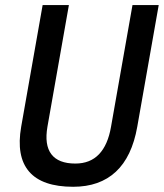

<svg xmlns="http://www.w3.org/2000/svg" viewBox="-20 -713 634 743"><path d="M263.2 9.8Q143.1 9.8 92.5 -49.1Q42 -107.9 62 -222.7L145 -693.4H246.6L163.6 -222.7Q151.4 -152.3 178.7 -116.2Q206.1 -80.1 271.5 -80.1Q328.6 -80.1 363 -116Q397.5 -151.9 409.7 -222.7L492.7 -693.4H594.2L511.2 -222.7Q490.7 -106.4 428.2 -48.3Q365.7 9.8 263.2 9.8Z"/></svg>

Font: Cascadia Code PL
Style: Italic
Weight: 400
Italic angle: -10°
Monospace: yes
Designer: Aaron Bell
Foundry: Saja Typeworks
Version: Version 2404.023